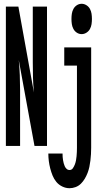

<svg xmlns="http://www.w3.org/2000/svg" viewBox="-20 -770 540 1013"><path d="M411 -590Q397 -590 385.5 -597.5Q374 -605 367.5 -617Q361 -629 359 -642.5Q357 -656 357 -670Q357 -684 359 -697.5Q361 -711 367.5 -723Q374 -735 385.5 -742.5Q397 -750 411 -750Q424 -750 436 -742.5Q448 -735 454.5 -723Q461 -711 463 -697.5Q465 -684 465 -670Q465 -656 463 -642.5Q461 -629 454.5 -617Q448 -605 436 -597.5Q424 -590 411 -590ZM11 0V-735H77L159 -282Q155 -322 154 -361.5Q153 -401 153 -441V-735H228V0H162Q141 -113 120.5 -226.5Q100 -340 79 -453Q83 -413 84.5 -373.5Q86 -334 86 -294V0ZM347 223Q327 223 308.5 214Q290 205 277.5 190Q265 175 257.5 156.5Q250 138 245 118.5Q240 99 237.5 79.5Q235 60 235 40H310Q310 49 310.5 57.5Q311 66 312.5 74.5Q314 83 316 91Q318 99 321.5 107Q325 115 331.5 121Q338 127 347 127Q358 127 364.5 117.5Q371 108 375 97.5Q379 87 381 76Q383 65 384 54Q385 43 385.5 32Q386 21 386 10V-424H319V-520H461V10Q461 27 460 43.5Q459 60 457 77Q455 94 451.5 110.5Q448 127 442 142.5Q436 158 427.5 172.5Q419 187 407 199Q395 211 379 217Q363 223 347 223Z"/></svg>

Font: Iosevka Algr
Style: Bold
Weight: 700
Monospace: yes
Designer: Belleve Invis
Foundry: Belleve Invis
Version: Version 26.0.2; ttfautohint (v1.8.3)